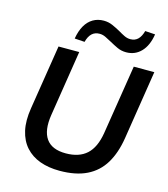

<svg xmlns="http://www.w3.org/2000/svg" viewBox="-133 -1032 1004 1146"><g transform="rotate(15 368.5 -459.0)"><path d="M342 10Q274 10 220.5 -9.5Q167 -29 131.5 -68.5Q96 -108 82.5 -167.5Q69 -227 82 -307L145 -705H273L209 -298Q194 -201 229.5 -150.5Q265 -100 351 -100Q433 -100 480 -142.5Q527 -185 542 -277L610 -705H737L670 -279Q655 -185 616 -120.5Q577 -56 509.5 -23Q442 10 342 10ZM288 -772 226 -776Q234 -824 253 -857Q272 -890 301 -907Q330 -924 367 -924Q396 -924 422 -912.5Q448 -901 471 -888Q491 -876 509.5 -867Q528 -858 547 -858Q576 -858 594 -876Q612 -894 621 -928L683 -924Q672 -853 635 -814.5Q598 -776 543 -776Q513 -776 487.5 -788Q462 -800 439 -813Q419 -824 400.5 -833Q382 -842 363 -842Q334 -842 315.5 -824.5Q297 -807 288 -772Z"/></g></svg>

Font: Nunito Sans 12pt ExtraLight
Style: Italic
Weight: 200
Italic angle: -9°
Designer: Vernon Adams
Foundry: Vernon Adams
Version: Version 3.101;gftools[0.9.27]